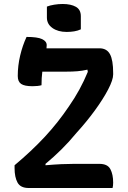

<svg xmlns="http://www.w3.org/2000/svg" viewBox="-20 -942 640 962"><path d="M215 -909Q230 -915 251.5 -918.5Q273 -922 294 -922Q335 -922 360 -908Q385 -894 385 -861V-795Q370 -788 352 -785Q334 -782 314 -782Q271 -782 243 -801.5Q215 -821 215 -854ZM544 0H124Q83 0 68 -27Q53 -54 53 -100V-114Q138 -185 204.5 -256.5Q271 -328 326 -410Q354 -450 377.5 -493Q401 -536 420 -582L418 -593Q392 -587 367 -585Q342 -583 311 -583H192Q190 -568 189 -551Q188 -534 188 -515Q170 -510 143 -510Q103 -510 86 -521.5Q69 -533 69 -561Q69 -613 81 -663.5Q93 -714 113 -757Q168 -757 191 -746Q214 -735 214 -716Q214 -708 213 -700H478Q515 -700 531 -670.5Q547 -641 547 -576V-569Q547 -542 522 -494Q497 -446 455.5 -389Q414 -332 363 -276Q326 -231 287.5 -193Q249 -155 208 -121V-114Q255 -118 288 -119.5Q321 -121 351 -121H478Q519 -121 533 -94.5Q547 -68 547 -27Q547 -11 544 0Z"/></svg>

Font: Recursive Mn Csl St SmB
Style: Regular
Weight: 600
Monospace: yes
Version: Version 1.079;hotconv 1.0.112;makeotfexe 2.5.65598; ttfautoh